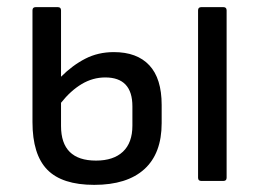

<svg xmlns="http://www.w3.org/2000/svg" viewBox="-20 -507 727 538"><path d="M244 11Q154 11 112.5 -31.5Q71 -74 71 -165V-478Q71 -487 80 -487H142Q151 -487 151 -478V-292Q183 -324 219 -342.5Q255 -361 299 -361Q364 -361 398.5 -324Q433 -287 433 -213V-162Q433 -77 384.5 -33Q336 11 244 11ZM151 -154Q151 -57 249 -57Q298 -57 324.5 -82Q351 -107 351 -155V-209Q351 -290 275 -290Q240 -290 209 -271.5Q178 -253 151 -219ZM544 0Q535 0 535 -9V-478Q535 -487 544 -487H606Q615 -487 615 -478V-9Q615 0 606 0Z"/></svg>

Font: Sofia Sans Semi Condensed
Style: Regular
Weight: 400
Designer: Botio Nikoltchev, Ani Petrova
Foundry: lettersoup
Version: Version 4.100; ttfautohint (v1.8.4.7-5d5b)